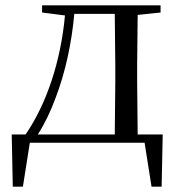

<svg xmlns="http://www.w3.org/2000/svg" viewBox="-20 -536 670 721"><path d="M138 -489 224 -478C208 -305 155 -146 76 -31H24L28 165H66L92 0H523L549 165H587L591 -31H497L495 -229V-288L497 -480L583 -489V-516H138ZM411 -31H122C149 -73 171 -120 189 -169C226 -266 249 -374 259 -484H411L413 -288V-229Z"/></svg>

Font: Harano Aji Mincho KR
Style: Regular
Weight: 400
Foundry: Masamichi Hosoda
Version: HaranoAjiMinchoKR-Regular version 20230610;ttx 4.39.4